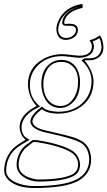

<svg xmlns="http://www.w3.org/2000/svg" viewBox="-20 -713 543 971"><path d="M375 -297.9Q375 -371.6 323.2 -393.6Q307.1 -399.9 289.1 -399.9Q230.5 -399.9 208 -339.4Q199.2 -314.9 199.2 -288.1Q199.2 -221.2 240.2 -190.9Q260.3 -177.2 285.2 -176.8Q329.6 -176.8 356.4 -222.7Q374.5 -254.4 375 -297.9ZM275.9 -138.2Q223.6 -138.2 196.3 -157.7Q193.4 -159.7 191.9 -161.1Q145 -125 144 -99.1Q146 -68.8 207 -54.2Q332 -25.9 359.4 -15.6Q384.3 -6.3 398.9 3.9Q440.4 33.2 440.9 95.2Q439.9 165.5 375 202.1Q309.6 237.8 153.8 237.8Q65.4 237.8 22.9 197.3Q1.5 175.8 1 149.9Q2 89.4 40 44.9Q61 21.5 109.9 -5.9Q81.5 -28.3 79.1 -69.8Q79.1 -128.4 153.8 -170.9Q159.7 -174.3 165 -176.8Q124.5 -220.7 121.1 -284.2Q121.1 -368.7 195.3 -412.6Q240.7 -439 295.9 -439Q313 -439 348.1 -434.1Q372.1 -431.2 379.9 -431.2Q438.5 -431.2 444.3 -472.2Q444.8 -476.6 444.8 -480Q443.8 -494.1 434.1 -505.9L435.1 -509.8Q457 -517.1 458 -518.1Q476.1 -527.3 482.9 -533.2L486.8 -532.2Q502.4 -507.3 502.9 -474.1Q502.9 -431.6 464.8 -414.6Q449.2 -408.2 432.1 -408.2H411.1L408.2 -405.8Q449.7 -357.4 453.1 -304.2Q453.1 -208 372.1 -162.1Q328.1 -138.7 275.9 -138.2ZM148.9 4.9Q109.9 33.7 103 42Q74.2 78.1 74.2 121.1Q74.2 168.5 136.7 188Q158.2 194.8 176.8 194.8Q303.7 194.3 351.1 166Q374.5 149.9 375 121.1Q375 84.5 345.7 61.5Q343.3 60.1 341.8 59.1Q291 25.9 168 5.9Q165 5.4 158.7 5.4Q151.9 5.4 148.9 4.9ZM313.5 -511.2Q274.9 -511.2 266.6 -550.8Q263.7 -566.9 267.1 -584Q275.9 -621.6 304.2 -649.9Q341.3 -685.5 396 -692.9Q399.4 -687 397 -672.9Q328.1 -658.7 308.6 -615.7Q306.6 -610.4 305.7 -606Q302.7 -592.8 309.1 -591.8Q311 -591.8 317.4 -592.3Q326.7 -592.8 332 -592.8Q375.5 -592.8 374 -559.6Q373.5 -555.2 373 -551.8Q368.2 -528.8 341.3 -517.1Q327.6 -511.2 313.5 -511.2ZM384.8 -297.9Q384.8 -217.3 332 -181.6Q309.1 -167 285.2 -167Q222.7 -167 198.7 -232.9Q189.5 -259.3 189 -288.1Q189 -358.4 233.9 -392.1Q258.3 -409.7 289.1 -410.2Q353 -410.2 376 -349.6Q384.8 -325.7 384.8 -297.9ZM275.9 -147.9Q361.3 -147.9 409.7 -205.6Q442.9 -246.6 442.9 -304.2Q442.9 -353.5 404.3 -395.5Q401.9 -397.9 400.9 -398.9L392.1 -407.7L408.2 -418.5L412.1 -418Q414.6 -418 432.1 -418Q477.5 -418 490.2 -455.6Q493.2 -464.8 493.2 -474.1Q492.7 -501 482.4 -520Q475.1 -515.1 462.4 -509.3Q455.6 -505.9 448.2 -503.4Q454.6 -491.7 455.1 -480Q455.1 -433.1 401.9 -422.9Q390.6 -420.9 379.9 -420.9Q370.6 -420.9 344.7 -424.3Q311 -428.7 295.9 -429.2Q211.4 -429.2 163.1 -373Q131.3 -335 130.9 -284.2Q130.9 -225.1 167.5 -188.5Q169.9 -186 171.4 -184.6L182.6 -174.8L169.4 -168Q102.5 -134.3 90.8 -85.9Q88.9 -77.6 88.9 -69.8Q88.9 -33.2 112.8 -16.1Q114.3 -15.1 115.2 -14.6L129.9 -5.4L114.7 2.9Q65.9 30.3 47.4 51.3Q11.2 94.2 11.2 149.9Q11.2 192.4 73.2 214.8Q109.9 228 153.8 228Q299.3 228 364.7 195.8Q368.2 194.3 370.1 193.4Q430.2 158.7 431.2 95.2Q430.2 38.6 393.6 12.2Q361.8 -9.8 233.4 -38.1Q214.4 -42.5 204.6 -44.4Q134.8 -62.5 133.8 -99.1Q134.8 -130.4 186 -168.9L192.9 -174.3L198.7 -168Q214.8 -152.3 264.6 -148.4Q270.5 -147.9 275.9 -147.9ZM143.1 -2.9 146.5 -5.4 150.9 -4.9Q152.3 -4.4 156.7 -4.4Q164.6 -4.4 169.4 -3.9Q295.4 16.6 347.7 50.8Q383.8 77.1 384.8 121.1Q383.8 156.7 356.4 174.3Q306.6 204.6 176.8 205.1Q128.9 205.1 93.3 177.7Q64.5 154.3 64 121.1Q64.5 73.7 95.2 35.6Q103.5 24.9 141.1 -1.5Q142.6 -2.4 143.1 -2.9ZM313.5 -521Q346.2 -521 360.8 -547.4Q362.8 -551.3 363.3 -554.2Q368.2 -576.2 346.7 -581.5Q345.2 -582 344.7 -582Q338.4 -583 332 -583Q330.1 -583 324.7 -582.5Q295.4 -581.1 294.4 -597.7Q294.9 -602.5 295.9 -607.9Q304.2 -647.5 355.5 -670.4Q370.6 -677.2 387.7 -681.2Q341.3 -671.9 311 -643.1Q284.2 -615.7 276.9 -582Q268.1 -541.5 293.9 -525.9Q299.3 -522.9 304.7 -522Q309.6 -521 313.5 -521Z"/></svg>

Font: Linux Biolinum Outline O
Style: Italic
Weight: 400
Italic angle: -12°
Designer: Philipp H. Poll
Foundry: Philipp H. Poll
Version: Version 0.6.2